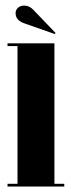

<svg xmlns="http://www.w3.org/2000/svg" viewBox="-20 -682 261 702"><path d="M7.5 0V-10H44V-513.5H7.5V-523.5H179V-10H215V0ZM180.5 -557.5 68 -597Q37 -608 37 -634Q37 -645.5 45.8 -653.5Q54.5 -661.5 68 -661.5Q87 -661.5 101 -647L183 -561.5Z"/></svg>

Font: Imbue 100pt ExtraBold
Style: Regular
Weight: 800
Designer: Tyler Finck
Foundry: Etcetera Type Company
Version: Version 1.102; ttfautohint (v1.8.3)